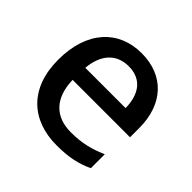

<svg xmlns="http://www.w3.org/2000/svg" viewBox="-142 -698 856 856"><g transform="rotate(45 286.0 -269.5)"><path d="M295 -549C150 -549 52 -446 52 -265C52 -84 160 10 317 10C393 10 443 -1 497 -26V-114C440 -89 390 -76 321 -76C221 -76 164 -136 161 -247H523V-305C523 -455 436 -549 295 -549ZM295 -467C378 -467 416 -409 417 -325H163C171 -416 219 -467 295 -467Z"/></g></svg>

Font: Noto Sans Gujarati Medium
Style: Regular
Weight: 500
Designer: Jelle Bosma - Monotype Design Team, Universal Thirst
Foundry: Monotype Imaging Inc.
Version: Version 2.106